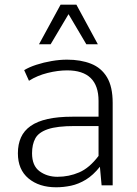

<svg xmlns="http://www.w3.org/2000/svg" viewBox="-20 -794 585 822"><path d="M220.2 7.8Q147.5 7.8 102.1 -30Q56.6 -67.9 56.6 -137.7Q56.6 -176.3 69.8 -205.6Q83 -234.9 111.1 -254.6Q139.2 -274.4 183.6 -284.4Q228 -294.4 290.5 -294.4H401.9V-361.8Q401.9 -427.2 368.2 -460Q334.5 -492.7 267.6 -492.7Q228 -492.7 183.8 -481.7Q139.6 -470.7 104 -448.2L83.5 -493.7Q105 -506.8 136 -516.8Q167 -526.9 201.2 -532.7Q235.4 -538.6 267.1 -538.6Q325.7 -538.6 369.6 -521.2Q413.6 -503.9 438 -463.4Q462.4 -422.9 462.4 -353.5V-0.5H415L407.7 -80.1Q378.9 -43.9 347.7 -24.9Q316.4 -5.9 284.2 1Q252 7.8 220.2 7.8ZM226.1 -37.1Q274.9 -37.1 318.8 -55.9Q362.8 -74.7 401.9 -126.5V-254.4H299.8Q224.6 -254.4 185.1 -241Q145.5 -227.5 131.3 -201.7Q117.2 -175.8 117.2 -137.7Q117.2 -84.5 149.4 -60.8Q181.6 -37.1 226.1 -37.1ZM147 -604.5 239.3 -773.9H307.1L398.9 -604.5H349.6L273.4 -733.4L196.8 -604.5Z"/></svg>

Font: Comme ExtraLight
Style: Regular
Weight: 250
Version: Version 1.000;gftools[0.9.27]